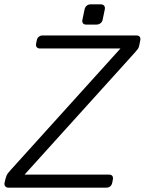

<svg xmlns="http://www.w3.org/2000/svg" viewBox="-39 -863 665 883"><path d="M0 0Q-10 0 -15 -6.5Q-20 -13 -18 -23L-13 -43Q-9 -58 -2 -67Q5 -76 9 -80L515 -640H145Q135 -640 130 -646Q125 -652 127 -662L130 -677Q132 -688 139.5 -694Q147 -700 157 -700H588Q599 -700 603.5 -694Q608 -688 606 -677L602 -657Q600 -644 593.5 -636Q587 -628 581 -621L74 -60H462Q473 -60 477.5 -54Q482 -48 480 -37L477 -22Q475 -12 468 -6Q461 0 450 0ZM357 -750Q347 -750 342.5 -756Q338 -762 340 -772L350 -820Q352 -830 359.5 -836.5Q367 -843 377 -843H425Q435 -843 440 -836.5Q445 -830 443 -820L433 -772Q431 -762 423 -756Q415 -750 405 -750Z"/></svg>

Font: Rubik Light
Style: Italic
Weight: 300
Italic angle: -12°
Designer: Hubert and Fischer
Foundry: Hubert and Fischer
Version: Version 2.300;gftools[0.9.30]